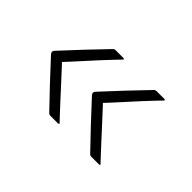

<svg xmlns="http://www.w3.org/2000/svg" viewBox="-63 -682 693 693"><g transform="rotate(45 283.0 -336.0)"><path d="M425 -169Q421 -169 417 -173Q380 -211 344 -249.5Q308 -288 272 -327Q263 -337 272 -346Q308 -385 344 -423.5Q380 -462 417 -500Q420 -502 422 -502.5Q424 -503 425 -503Q431 -503 446.5 -503Q462 -503 465 -503Q471 -503 470 -500.5Q469 -498 467 -496Q466 -495 450.5 -479Q435 -463 413 -439Q391 -415 369.5 -391Q348 -367 333.5 -351.5Q319 -336 319 -336Q319 -336 333.5 -320.5Q348 -305 369.5 -281.5Q391 -258 413 -234Q435 -210 450.5 -193.5Q466 -177 467 -176Q469 -175 470 -172Q471 -169 465 -169Q462 -169 446.5 -169Q431 -169 425 -169ZM216 -169Q212 -169 208 -173Q171 -211 135 -249.5Q99 -288 63 -327Q54 -337 63 -346Q99 -385 135 -423.5Q171 -462 208 -500Q211 -502 213 -502.5Q215 -503 216 -503Q222 -503 237.5 -503Q253 -503 256 -503Q262 -503 261 -500.5Q260 -498 258 -496Q257 -495 241.5 -479Q226 -463 204 -439Q182 -415 160.5 -391Q139 -367 124.5 -351.5Q110 -336 110 -336Q110 -336 124.5 -320.5Q139 -305 160.5 -281.5Q182 -258 204 -234Q226 -210 241.5 -193.5Q257 -177 258 -176Q260 -175 261 -172Q262 -169 256 -169Q253 -169 237.5 -169Q222 -169 216 -169Z"/></g></svg>

Font: Glory Thin ExtraLight
Style: Regular
Weight: 250
Version: Version 1.011